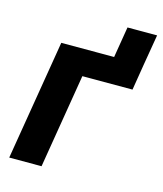

<svg xmlns="http://www.w3.org/2000/svg" viewBox="-104 -760 710 838"><g transform="rotate(15 251.0 -341.0)"><path d="M345.2 -542.5 368.2 -682.1H502L478.5 -542.5ZM478.5 -542.5 459.5 -425.8H232.9L162.6 0H16.6L106.4 -542.5Z"/></g></svg>

Font: Inter 16pt
Style: Bold Italic
Weight: 700
Italic angle: -9.3988°
Version: Version 4.001;git-66647c0bb